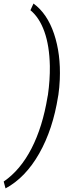

<svg xmlns="http://www.w3.org/2000/svg" viewBox="-81 -816 421 1066"><path d="M241.7 -281.7Q212.9 -98.1 136.7 36.1Q60.5 170.4 -50.3 230L-60.5 191.9Q31.7 128.9 93.8 8.5Q155.8 -111.8 183.1 -279.3L185.1 -289.1Q196.8 -371.6 195.8 -449.7Q193.4 -562.5 165.5 -640.4Q137.7 -718.3 87.9 -759.3L105 -796.4Q181.2 -740.7 219 -628.4Q256.8 -516.1 251 -375.5Q249 -329.6 243.2 -289.6Z"/></svg>

Font: RobotoInd Light
Style: Italic
Weight: 300
Italic angle: -12°
Designer: Google
Version: Version 2.001151; 2014